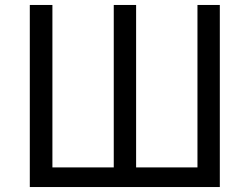

<svg xmlns="http://www.w3.org/2000/svg" viewBox="-20 -753 1006 773"><path d="M100 0H865V-733H775V-79H528V-733H438V-79H191V-733H100Z"/></svg>

Font: Noto Sans Mono CJK SC Regular
Style: Regular
Weight: 400
Designer: Ryoko NISHIZUKA (kana & ideographs); Paul D. Hunt (Latin, Greek & Cyrillic); Wenlong ZHANG (bopomofo); Sandoll Communica
Foundry: Adobe Systems Incorporated
Version: Version 1.005;PS 1.005;hotconv 1.0.96;makeotf.lib2.5.65012